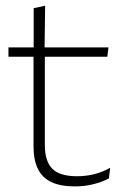

<svg xmlns="http://www.w3.org/2000/svg" viewBox="-20 -641 436 670"><path d="M242 9.5Q190.5 9.5 158.8 -5.8Q127 -21 112 -52.2Q97 -83.5 97 -130.5V-459H136.5V-134.5Q136.5 -79 162.2 -52.5Q188 -26 249 -26Q279.5 -26 308.8 -33.2Q338 -40.5 364.5 -55.5L360 -18.5Q337 -6 305.8 1.8Q274.5 9.5 242 9.5ZM9.5 -443V-475.5H358.5L354.5 -443ZM97.5 -469.5V-612.5L137.5 -621L135.5 -469.5Z"/></svg>

Font: Anek Odia Medium ExtraLight
Style: Regular
Weight: 250
Version: Version 1.003